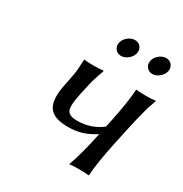

<svg xmlns="http://www.w3.org/2000/svg" viewBox="-148 -733 811 850"><g transform="rotate(30 257.0 -308.0)"><path d="M129.9 -291 135.7 -319.3Q138.2 -331.1 140.1 -342.8L143.1 -359.9Q144 -365.7 145 -376.7Q146 -387.7 146.2 -391.1Q146.5 -394.5 147.2 -409.2Q147.9 -423.8 148.4 -429.2L149.9 -432.1Q163.1 -429.2 198.2 -429.2Q213.4 -429.2 225.6 -429.9Q237.8 -430.7 242.2 -431.6L246.6 -432.1L248 -429.2Q232.4 -385.3 227.3 -366.7Q222.2 -348.1 210.4 -293Q205.1 -267.1 202.9 -251Q200.7 -234.9 201.4 -220.2Q202.1 -205.6 208 -197.8Q213.9 -189.9 225.3 -185.5Q236.8 -181.2 255.4 -181.2Q327.6 -181.2 380.4 -223.1L386.2 -250Q411.1 -367.2 414.1 -429.2L416 -432.1Q429.2 -429.2 464.4 -429.2Q479.5 -429.2 491.7 -429.9Q503.9 -430.7 508.3 -431.6L512.7 -432.1L514.2 -429.2L506.8 -407.2L500 -388.7Q497.6 -380.4 494.1 -366.5Q490.7 -352.5 489 -346.9Q487.3 -341.3 483.2 -324Q479 -306.6 478 -302.2L472.2 -276.4L466.3 -250L451.2 -179.2Q425.8 -60.1 422.9 0L420.4 2.9Q407.2 0 373 0Q357.4 0 345 0.7Q332.5 1.5 328.1 2L323.2 2.9V0Q345.7 -58.6 371.1 -178.7Q335.9 -156.7 305.7 -147Q275.4 -137.2 232.9 -137.2Q160.2 -137.2 136.5 -173.8Q112.8 -210.4 129.9 -291ZM251.5 -540.8Q240.7 -554.7 244.6 -573.2Q248.5 -591.8 265.4 -605.5Q282.2 -619.1 300.8 -619.1Q319.3 -619.1 330.1 -605.5Q340.8 -591.8 336.9 -573.2Q333 -554.7 316.2 -540.8Q299.3 -526.9 280.8 -526.9Q262.2 -526.9 251.5 -540.8ZM411.6 -540.8Q400.9 -554.7 404.8 -573.2Q408.7 -591.8 425.3 -605.5Q441.9 -619.1 460.4 -619.1Q479 -619.1 489.7 -605.5Q500.5 -591.8 496.6 -573.2Q492.7 -554.7 476.1 -540.8Q459.5 -526.9 440.9 -526.9Q422.4 -526.9 411.6 -540.8Z"/></g></svg>

Font: Linux Biolinum G
Style: Italic
Weight: 400
Italic angle: -12°
Designer: Philipp H. Poll
Foundry: Philipp H. Poll
Version: Version 0.5.1